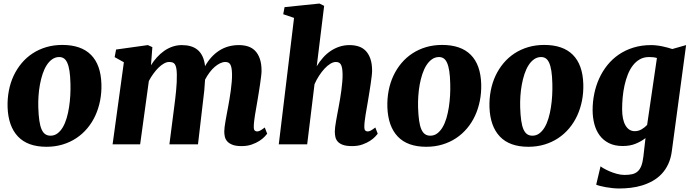

<svg xmlns="http://www.w3.org/2000/svg" viewBox="-20 -826 3978 1099"><path d="M269 -49.3Q291.5 -49.3 308.8 -62.3Q326.2 -75.2 339.4 -97.4Q352.5 -119.6 361.3 -149.2Q370.1 -178.7 375.2 -211.9Q380.4 -245.1 382.3 -279.8Q384.3 -314.5 383.3 -347.2Q382.3 -390.6 377.7 -419.9Q373 -449.2 365 -466.8Q356.9 -484.4 345.5 -491.9Q334 -499.5 319.3 -499.5Q296.9 -499.5 278.8 -486.8Q260.7 -474.1 247.1 -452.6Q233.4 -431.2 223.9 -402.6Q214.4 -374 208.5 -341.8Q202.6 -309.6 200.4 -275.9Q198.2 -242.2 199.2 -210.4Q200.7 -166.5 205.1 -136Q209.5 -105.5 217.8 -86.2Q226.1 -66.9 238.8 -58.1Q251.5 -49.3 269 -49.3ZM23.4 -212.4Q22 -261.7 30.8 -307.4Q39.6 -353 58.1 -392.6Q76.7 -432.1 104 -464.6Q131.3 -497.1 166.7 -520.3Q202.1 -543.5 244.9 -556.2Q287.6 -568.8 336.9 -568.8Q444.3 -568.8 500.7 -512.2Q557.1 -455.6 560.5 -345.2Q562 -295.9 553 -250Q543.9 -204.1 525.6 -164.3Q507.3 -124.5 479.7 -91.6Q452.1 -58.6 416.7 -35.2Q381.3 -11.7 338.4 1.2Q295.4 14.2 246.1 14.2Q138.7 14.2 83 -44.4Q27.3 -103 23.4 -212.4Z M977.5 -216.3Q980 -236.3 982.9 -259.5Q985.8 -282.7 988 -306.9Q990.2 -331.1 991.5 -355Q992.7 -378.9 992.2 -400.4Q991.7 -423.3 988.8 -437.3Q985.8 -451.2 980.5 -458.7Q975.1 -466.3 966.8 -468.8Q958.5 -471.2 946.8 -471.2Q934.1 -471.2 918.7 -462.6Q903.3 -454.1 887.9 -439.2Q872.6 -424.3 858.2 -404.5Q843.8 -384.8 832 -362.3L782.2 0H624.5L689 -469.7L636.2 -499L644.5 -542.5L826.2 -567.9L852.1 -556.2L844.2 -452.6Q859.4 -477.1 878.4 -498Q897.5 -519 919.7 -534.7Q941.9 -550.3 967.5 -559.1Q993.2 -567.9 1021 -567.9Q1047.9 -567.9 1070.6 -561.5Q1093.3 -555.2 1110.6 -541Q1127.9 -526.9 1138.9 -503.9Q1149.9 -481 1153.8 -447.3Q1186 -504.9 1234.9 -536.4Q1283.7 -567.9 1347.7 -567.9Q1376 -567.9 1399.7 -560.3Q1423.3 -552.7 1440.4 -535.2Q1457.5 -517.6 1467.3 -489.5Q1477.1 -461.4 1477.1 -420.4Q1477.1 -409.2 1474.6 -388.4Q1472.2 -367.7 1468.5 -343Q1464.8 -318.4 1460.7 -292.7Q1456.5 -267.1 1453.1 -246.6Q1450.2 -228 1446.5 -208Q1442.9 -188 1439.7 -168.5Q1436.5 -148.9 1434.6 -131.6Q1432.6 -114.3 1432.6 -100.6Q1432.6 -83 1438.5 -78.4Q1444.3 -73.7 1451.7 -73.7Q1460 -73.7 1469 -78.4Q1478 -83 1495.6 -96.2L1509.3 -60.5Q1505.4 -55.2 1494.4 -43.5Q1483.4 -31.7 1465.1 -19.8Q1446.8 -7.8 1421.1 1.2Q1395.5 10.3 1362.8 10.3Q1329.6 10.3 1310.1 2.4Q1290.5 -5.4 1280.3 -17.3Q1270 -29.3 1266.8 -44.2Q1263.7 -59.1 1263.7 -73.2Q1263.7 -83.5 1265.6 -99.4Q1267.6 -115.2 1271 -134.5Q1274.4 -153.8 1278.3 -174.8Q1282.2 -195.8 1286.1 -216.3Q1289.6 -235.8 1293.7 -259.5Q1297.9 -283.2 1301 -307.9Q1304.2 -332.5 1306.4 -356.9Q1308.6 -381.3 1308.1 -402.8Q1307.6 -422.9 1305.2 -436Q1302.7 -449.2 1298.1 -457Q1293.5 -464.8 1286.4 -468Q1279.3 -471.2 1269.5 -471.2Q1255.4 -471.2 1240 -463.9Q1224.6 -456.5 1209.2 -443.4Q1193.8 -430.2 1179.7 -411.4Q1165.5 -392.6 1153.8 -370.1Q1152.3 -339.4 1149.2 -307.1Q1146 -274.9 1142.1 -246.6L1113.3 0H949.7Z M1896.5 -73.2Q1896.5 -83.5 1898.4 -99.4Q1900.4 -115.2 1903.8 -134.5Q1907.2 -153.8 1911.1 -174.8Q1915 -195.8 1918.9 -216.3Q1922.4 -235.8 1926.5 -259.5Q1930.7 -283.2 1933.8 -307.9Q1937 -332.5 1939.2 -356.9Q1941.4 -381.3 1940.9 -402.8Q1940.4 -422.9 1938 -436Q1935.5 -449.2 1930.9 -457Q1926.3 -464.8 1919.2 -468Q1912.1 -471.2 1902.3 -471.2Q1887.2 -471.2 1870.6 -460.9Q1854 -450.7 1837.6 -433.1Q1821.3 -415.5 1806.4 -392.6Q1791.5 -369.6 1780.3 -344.2L1738.3 0H1575.7L1663.1 -723.6L1601.1 -744.6L1608.9 -785.2L1808.6 -805.7L1835.4 -792.5L1793 -446.8Q1809.1 -473.6 1829.1 -496.1Q1849.1 -518.6 1872.8 -534.4Q1896.5 -550.3 1923.6 -559.1Q1950.7 -567.9 1980.5 -567.9Q2008.8 -567.9 2032.5 -560.3Q2056.2 -552.7 2073.2 -535.2Q2090.3 -517.6 2100.1 -489.5Q2109.9 -461.4 2109.9 -420.4Q2109.9 -409.2 2107.4 -388.4Q2105 -367.7 2101.3 -343Q2097.7 -318.4 2093.5 -292.7Q2089.4 -267.1 2085.9 -246.6Q2083 -228 2079.3 -208Q2075.7 -188 2072.5 -168.5Q2069.3 -148.9 2067.4 -131.6Q2065.4 -114.3 2065.4 -100.6Q2065.4 -83 2071.3 -78.4Q2077.1 -73.7 2084.5 -73.7Q2092.8 -73.7 2101.8 -78.4Q2110.8 -83 2128.4 -96.2L2142.1 -60.5Q2138.2 -55.2 2127.2 -43.5Q2116.2 -31.7 2097.9 -19.8Q2079.6 -7.8 2054 1.2Q2028.3 10.3 1995.6 10.3Q1962.4 10.3 1942.9 3.2Q1923.3 -3.9 1913.1 -15.6Q1902.8 -27.3 1899.7 -42.2Q1896.5 -57.1 1896.5 -73.2Z M2442.9 -49.3Q2465.3 -49.3 2482.7 -62.3Q2500 -75.2 2513.2 -97.4Q2526.4 -119.6 2535.2 -149.2Q2543.9 -178.7 2549.1 -211.9Q2554.2 -245.1 2556.2 -279.8Q2558.1 -314.5 2557.1 -347.2Q2556.2 -390.6 2551.5 -419.9Q2546.9 -449.2 2538.8 -466.8Q2530.8 -484.4 2519.3 -491.9Q2507.8 -499.5 2493.2 -499.5Q2470.7 -499.5 2452.6 -486.8Q2434.6 -474.1 2420.9 -452.6Q2407.2 -431.2 2397.7 -402.6Q2388.2 -374 2382.3 -341.8Q2376.5 -309.6 2374.3 -275.9Q2372.1 -242.2 2373 -210.4Q2374.5 -166.5 2378.9 -136Q2383.3 -105.5 2391.6 -86.2Q2399.9 -66.9 2412.6 -58.1Q2425.3 -49.3 2442.9 -49.3ZM2197.3 -212.4Q2195.8 -261.7 2204.6 -307.4Q2213.4 -353 2231.9 -392.6Q2250.5 -432.1 2277.8 -464.6Q2305.2 -497.1 2340.6 -520.3Q2376 -543.5 2418.7 -556.2Q2461.4 -568.8 2510.7 -568.8Q2618.2 -568.8 2674.6 -512.2Q2731 -455.6 2734.4 -345.2Q2735.8 -295.9 2726.8 -250Q2717.8 -204.1 2699.5 -164.3Q2681.2 -124.5 2653.6 -91.6Q2626 -58.6 2590.6 -35.2Q2555.2 -11.7 2512.2 1.2Q2469.2 14.2 2419.9 14.2Q2312.5 14.2 2256.8 -44.4Q2201.2 -103 2197.3 -212.4Z M3027.3 -49.3Q3049.8 -49.3 3067.1 -62.3Q3084.5 -75.2 3097.7 -97.4Q3110.8 -119.6 3119.6 -149.2Q3128.4 -178.7 3133.5 -211.9Q3138.7 -245.1 3140.6 -279.8Q3142.6 -314.5 3141.6 -347.2Q3140.6 -390.6 3136 -419.9Q3131.3 -449.2 3123.3 -466.8Q3115.2 -484.4 3103.8 -491.9Q3092.3 -499.5 3077.6 -499.5Q3055.2 -499.5 3037.1 -486.8Q3019 -474.1 3005.4 -452.6Q2991.7 -431.2 2982.2 -402.6Q2972.7 -374 2966.8 -341.8Q2960.9 -309.6 2958.7 -275.9Q2956.5 -242.2 2957.5 -210.4Q2959 -166.5 2963.4 -136Q2967.8 -105.5 2976.1 -86.2Q2984.4 -66.9 2997.1 -58.1Q3009.8 -49.3 3027.3 -49.3ZM2781.7 -212.4Q2780.3 -261.7 2789.1 -307.4Q2797.9 -353 2816.4 -392.6Q2835 -432.1 2862.3 -464.6Q2889.6 -497.1 2925 -520.3Q2960.4 -543.5 3003.2 -556.2Q3045.9 -568.8 3095.2 -568.8Q3202.6 -568.8 3259 -512.2Q3315.4 -455.6 3318.8 -345.2Q3320.3 -295.9 3311.3 -250Q3302.2 -204.1 3283.9 -164.3Q3265.6 -124.5 3238 -91.6Q3210.4 -58.6 3175 -35.2Q3139.6 -11.7 3096.7 1.2Q3053.7 14.2 3004.4 14.2Q2897 14.2 2841.3 -44.4Q2785.6 -103 2781.7 -212.4Z M3372.1 -196.3Q3372.1 -243.7 3381.6 -289.8Q3391.1 -335.9 3409.9 -377.2Q3428.7 -418.5 3456.8 -453.4Q3484.9 -488.3 3522 -513.7Q3559.1 -539.1 3605.5 -553.5Q3651.9 -567.9 3707 -567.9Q3722.2 -567.9 3739 -565.9Q3755.9 -564 3772 -560.5Q3788.1 -557.1 3802.5 -553.2Q3816.9 -549.3 3828.1 -545.4L3907.2 -567.9L3825.7 37.6Q3820.3 80.6 3804.9 113.3Q3789.6 146 3766.8 169.9Q3744.1 193.8 3715.6 209.7Q3687 225.6 3655.3 235.4Q3623.5 245.1 3589.8 249Q3556.2 252.9 3523.4 252.9Q3505.4 252.9 3485.6 250.7Q3465.8 248.5 3447.5 245.4Q3429.2 242.2 3414.6 238.3Q3399.9 234.4 3392.6 231L3417.5 126Q3420.9 129.4 3434.8 137.5Q3448.7 145.5 3468 154.1Q3487.3 162.6 3510.3 168.9Q3533.2 175.3 3554.7 175.3Q3579.6 175.3 3598.1 171.1Q3616.7 167 3629.9 155.3Q3643.1 143.6 3650.9 123.3Q3658.7 103 3662.6 70.8L3674.8 -35.6Q3651.4 -17.1 3619.1 -3.7Q3586.9 9.8 3544.4 9.8Q3498.5 9.8 3465.8 -6.6Q3433.1 -22.9 3412.4 -51Q3391.6 -79.1 3381.8 -116.7Q3372.1 -154.3 3372.1 -196.3ZM3613.3 -75.2Q3633.8 -75.2 3651.9 -85.4Q3669.9 -95.7 3684.1 -110.8L3740.2 -494.1Q3730 -497.1 3718.8 -498.3Q3707.5 -499.5 3695.3 -499.5Q3665.5 -499.5 3642.6 -486.6Q3619.6 -473.6 3602.5 -451.4Q3585.4 -429.2 3573.7 -399.7Q3562 -370.1 3554.7 -336.9Q3547.4 -303.7 3544.2 -269Q3541 -234.4 3541 -201.7Q3541 -141.1 3560.3 -108.2Q3579.6 -75.2 3613.3 -75.2Z"/></svg>

Font: Merriweather UltraBold
Style: Italic
Weight: 900
Italic angle: -7°
Designer: Eben Sorkin ( eben@eyebytes.com )
Foundry: Eben Sorkin ( eben@eyebytes.com )
Version: Version 1.52; ttfautohint (v1.4.1)